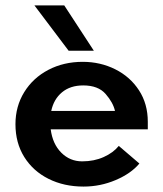

<svg xmlns="http://www.w3.org/2000/svg" viewBox="-20 -679 601 708"><path d="M37 -221Q37 -287 69.5 -339.5Q102 -392 158.5 -421.5Q215 -451 285 -451Q350 -451 405 -423.5Q460 -396 492.5 -346Q525 -296 525 -230V-202H167Q174 -148 206 -116Q238 -84 283 -84Q327 -84 362.5 -100Q398 -116 418 -141L494 -76Q463 -39 406.5 -15Q350 9 288 9Q216 9 159 -19.5Q102 -48 69.5 -100Q37 -152 37 -221ZM404 -270Q397 -301 369.5 -332.5Q342 -364 287 -364Q239 -364 208.5 -338.5Q178 -313 169 -270ZM107 -659H217L326 -492H233Z"/></svg>

Font: Teachers SemiBold
Style: Regular
Weight: 600
Designer: Alfredo Marco Pradil & Chank Diesel
Version: Version 0.009